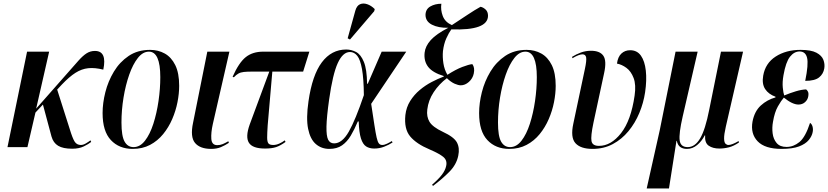

<svg xmlns="http://www.w3.org/2000/svg" viewBox="-20 -826 4649 1078"><path d="M22 0 132 -536H256L183 -216L361 -418Q397 -459 421 -486Q445 -513 466 -526.5Q487 -540 513 -540Q582 -540 560 -435Q512 -447 475 -443Q438 -439 403.5 -417Q369 -395 328 -352L301 -323L371 -103Q387 -50 399 -31Q411 -12 434 -12Q447 -12 461.5 -20.5Q476 -29 488 -38L492 -29Q477 -17 450.5 -4Q424 9 385 9Q334 9 306.5 -7.5Q279 -24 269 -60L221 -239L179 -194L134 0Z M725 10Q649 10 602.5 -39.5Q556 -89 556 -191Q556 -247 571.5 -308.5Q587 -370 619.5 -424Q652 -478 702.5 -512Q753 -546 823 -546Q868 -546 905 -525.5Q942 -505 964 -460.5Q986 -416 986 -344Q986 -301 976.5 -252.5Q967 -204 947 -157.5Q927 -111 896 -73Q865 -35 822.5 -12.5Q780 10 725 10ZM730 0Q766 0 794 -36Q822 -72 841 -131Q860 -190 870 -259Q880 -328 880 -393Q880 -536 816 -536Q782 -536 754 -500.5Q726 -465 705.5 -406.5Q685 -348 673.5 -278Q662 -208 662 -138Q662 -62 679.5 -31Q697 0 730 0Z M1166 10Q1103 10 1075 -23.5Q1047 -57 1064 -137L1144 -536H1268L1175 -130Q1164 -81 1166.5 -46Q1169 -11 1200 -11Q1216 -11 1230.5 -17Q1245 -23 1262 -33L1265 -24Q1244 -10 1220.5 0Q1197 10 1166 10Z M1468 8Q1398 8 1377.5 -24.5Q1357 -57 1382 -127L1492 -424H1397Q1367 -424 1349 -422Q1331 -420 1318.5 -413Q1306 -406 1293 -392L1286 -395Q1321 -474 1359.5 -505Q1398 -536 1458 -536H1717L1682 -424H1509L1483 -123Q1480 -78 1480 -54Q1480 -30 1487 -21Q1494 -12 1514 -12Q1531 -12 1548.5 -20Q1566 -28 1579 -38L1583 -29Q1554 -8 1530 0Q1506 8 1468 8Z M1829 10Q1785 10 1753.5 -17Q1722 -44 1710 -102.5Q1698 -161 1712 -257Q1733 -404 1787 -476Q1841 -548 1924 -548Q1953 -548 1979.5 -534Q2006 -520 2023 -478.5Q2040 -437 2041 -356H2045L2123 -536H2261L2064 -243Q2075 -170 2082 -124.5Q2089 -79 2094.5 -54.5Q2100 -30 2107 -21Q2114 -12 2126 -12Q2138 -12 2153.5 -19.5Q2169 -27 2180 -34L2184 -26Q2164 -13 2137.5 -2.5Q2111 8 2081 8Q2054 8 2035.5 -4Q2017 -16 2006.5 -49Q1996 -82 1994 -144H1989Q1970 -99 1949.5 -64.5Q1929 -30 1900.5 -10Q1872 10 1829 10ZM1856 -21Q1901 -21 1938.5 -87Q1976 -153 2023 -292Q2022 -385 2012.5 -438Q2003 -491 1986 -512.5Q1969 -534 1945 -534Q1905 -534 1876.5 -472Q1848 -410 1828 -268Q1814 -169 1813 -115.5Q1812 -62 1822.5 -41.5Q1833 -21 1856 -21ZM1945 -604 1932 -611 1975 -766Q1983 -794 2001 -802Q2019 -810 2041.5 -802.5Q2064 -795 2084 -775L2081 -763Z M2411 218 2406 211Q2443 179 2461.5 154.5Q2480 130 2485 106Q2492 75 2470 56Q2448 37 2392 13Q2318 -18 2283 -60Q2248 -102 2256 -180Q2261 -224 2283 -259Q2305 -294 2336.5 -320.5Q2368 -347 2403.5 -365.5Q2439 -384 2471 -396L2472 -399Q2409 -418 2384 -450.5Q2359 -483 2364 -530Q2368 -567 2398.5 -601Q2429 -635 2497 -670Q2441 -669 2405 -687.5Q2369 -706 2369 -743Q2370 -775 2396.5 -790Q2423 -805 2458 -805Q2453 -770 2466 -736Q2479 -702 2517 -685Q2569 -719 2606.5 -744Q2644 -769 2678 -788Q2693 -785 2706.5 -772.5Q2720 -760 2720 -737Q2719 -654 2514 -661Q2500 -642 2486 -611Q2472 -580 2467 -539Q2464 -506 2469.5 -470.5Q2475 -435 2492 -406Q2539 -436 2575.5 -450Q2612 -464 2632 -466Q2647 -446 2640 -413Q2634 -385 2612.5 -366Q2591 -347 2567 -347Q2553 -347 2532.5 -356Q2512 -365 2489 -387Q2445 -354 2415 -308.5Q2385 -263 2379 -211Q2374 -171 2391.5 -142Q2409 -113 2466 -86Q2529 -57 2545.5 -26Q2562 5 2553 48Q2543 98 2503 138.5Q2463 179 2411 218Z M2839 10Q2763 10 2716.5 -39.5Q2670 -89 2670 -191Q2670 -247 2685.5 -308.5Q2701 -370 2733.5 -424Q2766 -478 2816.5 -512Q2867 -546 2937 -546Q2982 -546 3019 -525.5Q3056 -505 3078 -460.5Q3100 -416 3100 -344Q3100 -301 3090.5 -252.5Q3081 -204 3061 -157.5Q3041 -111 3010 -73Q2979 -35 2936.5 -12.5Q2894 10 2839 10ZM2844 0Q2880 0 2908 -36Q2936 -72 2955 -131Q2974 -190 2984 -259Q2994 -328 2994 -393Q2994 -536 2930 -536Q2896 -536 2868 -500.5Q2840 -465 2819.5 -406.5Q2799 -348 2787.5 -278Q2776 -208 2776 -138Q2776 -62 2793.5 -31Q2811 0 2844 0Z M3307 10Q3240 10 3211 -22Q3182 -54 3199 -132L3264 -439Q3274 -486 3271 -503.5Q3268 -521 3250 -521Q3241 -521 3226.5 -515.5Q3212 -510 3194 -499L3192 -507Q3214 -521 3241 -531Q3268 -541 3298 -541Q3348 -541 3367.5 -513Q3387 -485 3372 -416L3312 -137Q3296 -61 3301 -34Q3306 -7 3343 -7Q3411 -7 3467 -78.5Q3523 -150 3543 -289Q3552 -350 3537.5 -388Q3523 -426 3497 -445Q3471 -464 3444 -469Q3449 -507 3469 -525.5Q3489 -544 3518 -544Q3557 -544 3578.5 -513.5Q3600 -483 3606 -429.5Q3612 -376 3602 -308Q3593 -248 3569.5 -191.5Q3546 -135 3508.5 -89.5Q3471 -44 3420.5 -17Q3370 10 3307 10Z M3611 232 3684 -94 3773 -536H3897L3813 -172Q3791 -76 3796 -38Q3801 0 3841 0Q3882 0 3911 -49Q3940 -98 3962 -210L4028 -536H4152L4055 -114Q4045 -70 4045.5 -48Q4046 -26 4053.5 -19Q4061 -12 4070 -12Q4089 -12 4127 -34L4129 -26Q4100 -6 4073 1Q4046 8 4019 8Q3982 8 3959 -8Q3936 -24 3939 -66H3937Q3920 -33 3894 -11.5Q3868 10 3837 10Q3814 10 3799.5 -0.5Q3785 -11 3780 -35H3778L3736 232Z M4368 10Q4275 10 4234 -32.5Q4193 -75 4205 -143Q4216 -201 4251.5 -233.5Q4287 -266 4334 -279V-283Q4295 -297 4276 -326Q4257 -355 4265 -401Q4277 -471 4335 -508.5Q4393 -546 4475 -546Q4534 -546 4564 -530Q4594 -514 4603 -490Q4612 -466 4608 -442Q4603 -411 4579 -391.5Q4555 -372 4501 -372Q4520 -465 4511.5 -501Q4503 -537 4469 -537Q4439 -537 4415.5 -507.5Q4392 -478 4379 -404Q4372 -365 4375 -334.5Q4378 -304 4383 -290Q4417 -304 4448.5 -313.5Q4480 -323 4506 -324Q4512 -320 4516.5 -311Q4521 -302 4518 -285Q4515 -266 4500 -252.5Q4485 -239 4463 -239Q4429 -239 4381 -278Q4366 -261 4347.5 -228.5Q4329 -196 4320 -142Q4314 -110 4318 -77.5Q4322 -45 4340.5 -23Q4359 -1 4396 -1Q4435 -1 4468.5 -28.5Q4502 -56 4528 -136Q4538 -130 4542 -115.5Q4546 -101 4543 -85Q4539 -62 4521 -40Q4503 -18 4466.5 -4Q4430 10 4368 10Z"/></svg>

Font: Noto Serif Display ExtraCondensed SemiBold
Style: Italic
Weight: 600
Width: 2
Italic angle: -12°
Designer: Monotype Design Team
Foundry: Monotype Imaging Inc.
Version: Version 2.009